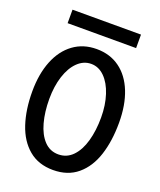

<svg xmlns="http://www.w3.org/2000/svg" viewBox="-164 -1003 928 1117"><g transform="rotate(20 300.0 -444.0)"><path d="M31 -375Q31 -483.5 63.5 -564.8Q96 -646 156.8 -690.5Q217.5 -735 300 -735Q383 -735 443.2 -691.2Q503.5 -647.5 535.8 -566.5Q568 -485.5 568 -376Q568 -262.5 539.5 -175Q511 -87.5 451 -37Q391 13.5 300 13.5Q209.5 13.5 149.2 -37Q89 -87.5 60 -175Q31 -262.5 31 -375ZM459.5 -369.5Q459.5 -445.5 439.2 -508Q419 -570.5 382.5 -606.8Q346 -643 299.5 -643Q253 -643 216.2 -607.5Q179.5 -572 159.2 -509.2Q139 -446.5 139 -368.5Q139 -287.5 156.8 -222.8Q174.5 -158 210.2 -120.2Q246 -82.5 298 -82.5Q350 -82.5 386.5 -120.2Q423 -158 441.2 -223Q459.5 -288 459.5 -369.5ZM88.5 -902H512.5V-818.5H88.5Z"/></g></svg>

Font: JuliaMono Medium
Style: Regular
Weight: 500
Monospace: yes
Designer: cormullion
Foundry: corm
Version: Version 0.054; ttfautohint (v1.8.4)